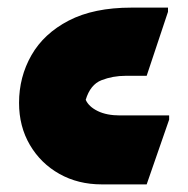

<svg xmlns="http://www.w3.org/2000/svg" viewBox="-20 -484 494 504"><path d="M30 -214Q30 -282 62.5 -339Q95 -396 160.5 -430Q226 -464 325 -464H421V-453L365 -285H310Q276 -285 246.5 -273.5Q217 -262 205 -222Q213 -204 236.5 -192.5Q260 -181 295 -181H424V-170L365 0H247Q185 0 136 -27.5Q87 -55 58.5 -103.5Q30 -152 30 -214Z"/></svg>

Font: Kufam Black
Style: Italic
Weight: 900
Italic angle: -11°
Designer: Artur Schmal
Foundry: Original Type
Version: Version 1.301; ttfautohint (v1.8.3)